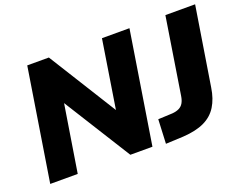

<svg xmlns="http://www.w3.org/2000/svg" viewBox="-112 -914 1424 1135"><g transform="rotate(-20 600.0 -347.0)"><path d="M32 0 144 -705H280L560 -256H543L614 -705H787L675 0H536L258 -444H276L205 0ZM756 11 763 -141 853 -145Q878 -147 895.5 -155.5Q913 -164 923 -181Q933 -198 937 -224L1013 -705H1200L1121 -210Q1111 -143 1082 -96Q1053 -49 1000.5 -24Q948 1 866 6Z"/></g></svg>

Font: Nunito Sans 10pt Black
Style: Italic
Weight: 900
Italic angle: -9°
Designer: Vernon Adams
Foundry: Vernon Adams
Version: Version 3.101;gftools[0.9.27]